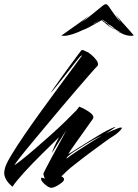

<svg xmlns="http://www.w3.org/2000/svg" viewBox="-25 -886 655 911"><path d="M220 5Q210 5 198.5 -3Q187 -11 178.5 -20.5Q170 -30 170 -37Q170 -43 173 -43Q175 -43 179 -41.5Q183 -40 188 -38Q185 -45 183 -51Q181 -57 181 -63Q181 -64 191 -83.5Q201 -103 216 -131Q231 -159 247 -188.5Q263 -218 275 -240Q287 -262 290 -269L288 -266Q283 -258 272 -240.5Q261 -223 249 -204Q237 -185 229 -172Q221 -159 221 -160Q226 -175 234 -193Q242 -211 255 -235Q216 -197 171.5 -153Q127 -109 90 -68.5Q53 -28 34 0Q12 -19 3.5 -35Q-5 -51 -5 -66Q-5 -72 -3.5 -78Q-2 -84 -1 -90Q5 -111 30.5 -153Q56 -195 93 -249Q130 -303 172 -361Q214 -419 253 -472Q292 -525 322 -565Q352 -605 364 -622Q364 -622 364 -622.5Q364 -623 363 -623Q362 -623 358 -620Q354 -617 346 -607Q324 -579 301 -550Q278 -521 259 -497Q240 -473 228 -459Q216 -445 216 -446Q216 -447 230.5 -468Q245 -489 266.5 -519Q288 -549 310 -579Q332 -609 347 -629Q362 -649 363 -649H364Q368 -649 374.5 -646Q381 -643 385 -641Q393 -639 407.5 -627Q422 -615 432.5 -600.5Q443 -586 439 -575Q427 -563 401 -533Q375 -503 339.5 -462Q304 -421 265 -374.5Q226 -328 188 -282.5Q150 -237 118 -198.5Q86 -160 66 -134Q46 -108 43 -102Q52 -107 78.5 -128Q105 -149 140.5 -179.5Q176 -210 214 -244Q252 -278 285 -310Q318 -342 339 -364L351 -380Q364 -375 379.5 -366.5Q395 -358 406.5 -348.5Q418 -339 418 -329Q418 -326 415 -321Q366 -252 335 -208.5Q304 -165 299 -155Q311 -161 333 -175.5Q355 -190 383 -207Q415 -227 449.5 -248Q484 -269 518 -283Q526 -286 518.5 -280Q511 -274 498 -265.5Q485 -257 476 -252Q492 -260 503.5 -264.5Q515 -269 534 -277Q543 -281 549 -281Q556 -281 551 -274Q546 -267 535.5 -257.5Q525 -248 515 -242Q503 -235 471 -212Q439 -189 399.5 -159.5Q360 -130 325 -102Q308 -89 293 -75Q278 -61 266 -49Q270 -48 274.5 -44Q279 -40 279 -35Q279 -28 267 -18.5Q255 -9 241 -2Q227 5 220 5ZM292 -134Q305 -145 334.5 -164.5Q364 -184 398.5 -206Q433 -228 459 -243Q437 -233 411 -218.5Q385 -204 368 -193Q343 -177 326 -166.5Q309 -156 298 -145Q295 -143 292 -137.5Q289 -132 292 -134ZM278 -716Q270 -716 266 -717Q277 -725 302 -742.5Q327 -760 355 -780Q383 -800 401 -814Q403 -816 396 -810Q389 -804 379.5 -795.5Q370 -787 362 -781Q382 -793 409 -815.5Q436 -838 455 -853L468 -863Q473 -866 477 -866Q482 -866 485 -863V-862Q487 -861 489 -858.5Q491 -856 492 -854Q503 -838 519 -815.5Q535 -793 548 -781Q542 -790 533 -803Q524 -816 526 -814Q537 -800 554.5 -780.5Q572 -761 588 -743.5Q604 -726 610 -718Q606 -717 603 -716.5Q600 -716 596 -716Q580 -716 561 -723.5Q542 -731 524 -743Q530 -740 537 -736.5Q544 -733 551 -731L527 -744Q519 -749 513 -755Q507 -761 495 -768Q489 -770 485 -774Q486 -775 486 -775.5Q486 -776 482 -779Q477 -783 471.5 -786Q466 -789 461 -793Q460 -793 460 -792.5Q460 -792 459 -792Q465 -788 471.5 -783.5Q478 -779 485 -774Q485 -771 488 -769Q496 -762 504.5 -756Q513 -750 522 -745Q511 -749 500 -757Q484 -767 477 -774Q470 -781 463 -785Q462 -785 460.5 -787Q459 -789 457 -790Q455 -789 452.5 -787.5Q450 -786 449 -785Q443 -782 428 -773.5Q413 -765 397 -756.5Q381 -748 369 -744Q342 -731 318.5 -723.5Q295 -716 278 -716ZM420 -773 456 -792 427 -778Q422 -776 421.5 -775.5Q421 -775 420 -773Z"/></svg>

Font: Smooch
Style: Regular
Weight: 400
Designer: Robert E. Leuschke
Foundry: Robert E. Leuschke
Version: Version 1.010; ttfautohint (v1.8.3)